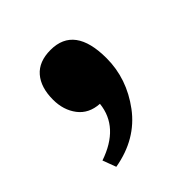

<svg xmlns="http://www.w3.org/2000/svg" viewBox="-96 -224 431 431"><g transform="rotate(-45 119.5 -9.0)"><path d="M113 10Q80 8 62.5 -15Q45 -38 45 -71Q45 -110 64 -132Q83 -154 120 -154Q196 -154 196 -52Q196 13 155 68Q114 123 39 136L27 104Q106 77 113 10Z"/></g></svg>

Font: Andada
Style: Bold
Weight: 700
Designer: Carolina Giovagnoli
Foundry: Carolina Giovagnoli
Version: Version 1.003